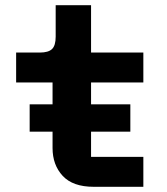

<svg xmlns="http://www.w3.org/2000/svg" viewBox="-20 -718 640 738"><path d="M531 0H340Q260 0 221 -42Q182 -84 182 -149V-212H94V-317H182V-401H42V-516H133Q166 -516 180 -529.5Q194 -543 194 -577V-698H330V-516H531V-401H330V-317H481V-212H330V-115H531Z"/></svg>

Font: Lilex Nerd Font
Style: Bold
Weight: 700
Designer: Mike Abbink, Paul van der Laan, Pieter van Rosmalen, Mikhael Khrustik
Foundry: Mikhael Khrustik
Version: Version 2.400; ttfautohint (v1.8.4.7-5d5b);Nerd Fonts 3.3.0